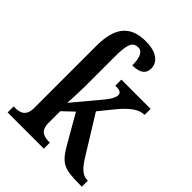

<svg xmlns="http://www.w3.org/2000/svg" viewBox="-217 -880 993 993"><g transform="rotate(45 279.5 -383.0)"><path d="M16 0H281V-44H275C240 -44 204 -52 204 -111V-197L263 -253L351 -100C402 -11 429 0 546 0H559V-44H555C517 -44 491 -74 458 -128L335 -327L395 -401C443 -460 483 -492 526 -492V-536H312V-492C343 -492 358 -486 358 -469C358 -454 350 -433 315 -392L199 -253C200 -257 204 -340 204 -375V-597C204 -685 216 -716 256 -716C292 -716 300 -670 300 -628C361 -628 381 -653 381 -686C381 -725 350 -766 261 -766C148 -766 97 -702 97 -569V-115C97 -53 62 -44 25 -44H16Z"/></g></svg>

Font: Noto Serif SemiCondensed Medium
Style: Regular
Weight: 500
Width: 4
Designer: Monotype Design Team
Foundry: Monotype Imaging Inc.
Version: Version 2.014